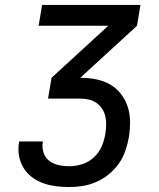

<svg xmlns="http://www.w3.org/2000/svg" viewBox="-20 -755 640 775"><path d="M259 0Q232 0 205 -3.5Q178 -7 153 -16Q128 -25 107.5 -41Q87 -57 74 -79Q61 -101 56.5 -127.5Q52 -154 57 -182V-184H153V-183Q149 -160 155.5 -139.5Q162 -119 178 -106.5Q194 -94 215.5 -89Q237 -84 259 -84Q285 -84 311 -92Q337 -100 358 -119Q379 -138 390 -163Q401 -188 405 -214Q408 -232 408.5 -249.5Q409 -267 405.5 -284Q402 -301 392.5 -315.5Q383 -330 369.5 -339.5Q356 -349 339 -353Q322 -357 304 -357H174L188 -441L417 -651H136L150 -735H547L533 -651L304 -441Q336 -441 367 -435Q398 -429 423.5 -414.5Q449 -400 467.5 -376.5Q486 -353 495.5 -324Q505 -295 505 -263.5Q505 -232 500 -200Q495 -172 485.5 -145Q476 -118 459 -94Q442 -70 418.5 -51Q395 -32 368.5 -20.5Q342 -9 314.5 -4.5Q287 0 259 0Z"/></svg>

Font: Iosevka Custom Medium Oblique
Style: Regular
Weight: 500
Italic angle: -9°
Designer: Belleve Invis
Foundry: Belleve Invis
Version: Version 27.0.1